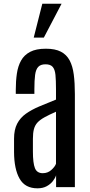

<svg xmlns="http://www.w3.org/2000/svg" viewBox="-20 -1002 480 1028"><path d="M180.7 6.3C199.9 6.3 216.3 2.6 230 -4.9C243.7 -12.4 254.7 -21.6 263.2 -32.5C271.6 -43.4 277.3 -53.7 280.3 -63.5V0H380.9V-498.5C380.9 -537.9 378.9 -572.7 375 -602.8C371.1 -632.9 363.7 -658.2 352.8 -678.7C341.9 -699.2 326.3 -714.8 305.9 -725.3C285.6 -735.9 258.8 -741.2 225.6 -741.2C190.8 -741.2 162.7 -735.6 141.4 -724.4C120 -713.1 103.8 -697.6 92.8 -677.7C81.7 -657.9 74.2 -634.5 70.3 -607.7C66.4 -580.8 64.5 -551.8 64.5 -520.5V-499.5H164.1V-524.9C164.1 -556.2 165.4 -581.5 168 -601.1C170.6 -620.6 176.2 -634.9 184.8 -644C193.4 -653.2 206.4 -657.7 223.6 -657.7C241.2 -657.7 254 -653.2 262 -644C269.9 -634.9 274.9 -620.7 276.9 -601.3C278.8 -581.9 279.8 -556.6 279.8 -525.4V-468.8C247.2 -455.7 217.3 -443.4 189.9 -431.9C162.6 -420.3 138.8 -407.4 118.7 -393.1C98.5 -378.7 82.8 -360.9 71.8 -339.6C60.7 -318.3 55.2 -291.5 55.2 -259.3V-188C55.5 -127.1 65.4 -79.5 85 -45.2C104.5 -10.8 136.4 6.3 180.7 6.3ZM209 -74.7C188.2 -74.7 174.2 -83.7 167 -101.8C159.8 -119.9 156.2 -149.6 156.2 -190.9V-258.8C156.2 -279.6 158 -296.9 161.6 -310.5C165.2 -324.2 171.5 -335.9 180.4 -345.7C189.4 -355.5 201.9 -364.8 218 -373.8C234.1 -382.7 254.7 -392.7 279.8 -403.8V-125C275.6 -113.9 267.1 -102.8 254.4 -91.6C241.7 -80.3 226.6 -74.7 209 -74.7ZM160.6 -800.8H214.8L309.6 -981.9H206.5Z"/></svg>

Font: Antonio
Style: Regular
Weight: 400
Designer: Vernon Adams
Foundry: Vernon Adams
Version: Version 1.002